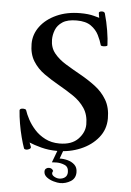

<svg xmlns="http://www.w3.org/2000/svg" viewBox="-59 -745 655 961"><g transform="rotate(5 269.0 -265.0)"><path d="M490 -171Q490 -116 456.5 -74.5Q423 -33 368.5 -10Q314 13 251 13Q208 13 170.5 3Q133 -7 110 -17L118 3Q121 10 113 15Q105 20 96 20Q88 20 85 15Q77 -7 68.5 -39.5Q60 -72 54 -107.5Q48 -143 46 -173Q46 -178 51 -180.5Q56 -183 63 -183Q68 -183 73 -181.5Q78 -180 79 -176Q85 -157 98.5 -131.5Q112 -106 134 -81.5Q156 -57 187.5 -41Q219 -25 259 -25Q321 -25 353 -58.5Q385 -92 385 -132Q385 -180 363 -213Q341 -246 305.5 -270Q270 -294 231 -316Q192 -338 156.5 -363Q121 -388 99 -423.5Q77 -459 77 -510Q77 -558 106.5 -597.5Q136 -637 188 -660.5Q240 -684 307 -684Q348 -684 375.5 -676.5Q403 -669 403 -669Q402 -672 400.5 -681Q399 -690 399 -692Q398 -697 403 -699.5Q408 -702 414 -702Q426 -702 429 -694Q441 -652 448 -609Q455 -566 456 -535Q455 -532 448.5 -530.5Q442 -529 435 -529Q426 -529 423 -532Q416 -557 403 -583Q390 -609 364 -627.5Q338 -646 292 -646Q246 -646 221 -629.5Q196 -613 186.5 -588.5Q177 -564 177 -540Q177 -500 199.5 -472Q222 -444 258 -422Q294 -400 333.5 -378Q373 -356 409 -329Q445 -302 467.5 -264Q490 -226 490 -171ZM267 50Q286 49 307 54.5Q328 60 342.5 73.5Q357 87 357 111Q357 142 332.5 157Q308 172 280 172Q267 172 247 166.5Q227 161 212 149.5Q197 138 197 121Q197 111 203.5 106Q210 101 218 101Q234 101 240 115Q236 120 236 126Q236 136 248.5 143Q261 150 273 150Q290 150 302 141Q314 132 314 114Q314 88 294.5 79.5Q275 71 254 71Q248 71 242 71.5Q236 72 230 72L257 0H285Z"/></g></svg>

Font: Sedan SC
Style: Regular
Weight: 400
Designer: Sebastian Salazar
Foundry: Sebastian Salazar
Version: Version 1.100; ttfautohint (v1.8.4.7-5d5b)